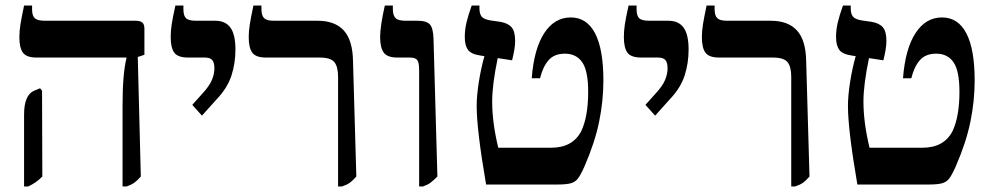

<svg xmlns="http://www.w3.org/2000/svg" viewBox="-20 -667 3586 694"><path d="M423 -286Q423 -400 437 -456V-459H112Q76 -459 63 -476.5Q50 -494 50 -532Q50 -555 54 -579.5Q58 -604 67 -647H96V-632Q96 -610 106 -601Q116 -592 142 -592H470Q487 -592 494.5 -585.5Q502 -579 502 -563V-469L478 -461L489 -29Q477 -15 466 -7Q455 1 437 7H423ZM67 -253Q67 -323 103 -339L125 -348L132 -339L133 -29Q112 -7 82 7H67Z M675 -288 710 -327Q737 -356 746 -378Q755 -400 755 -420Q755 -440 747.5 -449.5Q740 -459 720 -459H660Q623 -459 610 -476.5Q597 -494 597 -533Q597 -555 600.5 -578.5Q604 -602 614 -647H643V-633Q643 -610 652.5 -601Q662 -592 689 -592H758Q795 -592 813 -567Q831 -542 831 -488Q831 -438 816.5 -393.5Q802 -349 763 -308L710 -249Z M1202 -389Q1202 -426 1188.5 -442.5Q1175 -459 1135 -459H941Q905 -459 892 -476.5Q879 -494 879 -533Q879 -555 883 -579.5Q887 -604 896 -647H925V-634Q925 -611 934.5 -601.5Q944 -592 970 -592H1128Q1191 -592 1223 -556.5Q1255 -521 1256 -445L1268 -29Q1255 -14 1244.5 -6.5Q1234 1 1216 7H1202Z M1495 -414Q1495 -440 1488.5 -449.5Q1482 -459 1461 -459H1416Q1380 -459 1367 -477Q1354 -495 1354 -533Q1354 -572 1371 -647H1400V-634Q1400 -612 1409.5 -602Q1419 -592 1446 -592H1489Q1522 -592 1534 -578.5Q1546 -565 1547 -526L1561 -29Q1546 -14 1536 -6.5Q1526 1 1509 7H1495Z M2161 -376Q2161 -302 2145.5 -226.5Q2130 -151 2092 -64Q2078 -33 2068.5 -21Q2059 -9 2043 -4.5Q2027 0 1992 0H1737Q1703 -198 1703 -284Q1703 -322 1711 -372Q1719 -422 1731 -464L1718 -466Q1683 -471 1671.5 -487Q1660 -503 1660 -533Q1660 -559 1666 -585Q1672 -611 1685 -647H1713V-637Q1713 -617 1721 -607Q1729 -597 1754 -593L1789 -588Q1817 -583 1829.5 -568Q1842 -553 1842 -519Q1842 -504 1839 -486.5Q1836 -469 1831 -449L1779 -457Q1759 -361 1759 -300Q1759 -224 1781 -133H1972Q2050 -133 2081 -193Q2106 -246 2106 -335Q2106 -411 2084.5 -442Q2063 -473 2022 -473Q1983 -473 1962.5 -449Q1942 -425 1932 -384H1902Q1910 -490 1947 -547Q1984 -604 2043 -604Q2101 -604 2131 -546.5Q2161 -489 2161 -376Z M2313 -288 2348 -327Q2375 -356 2384 -378Q2393 -400 2393 -420Q2393 -440 2385.5 -449.5Q2378 -459 2358 -459H2298Q2261 -459 2248 -476.5Q2235 -494 2235 -533Q2235 -555 2238.5 -578.5Q2242 -602 2252 -647H2281V-633Q2281 -610 2290.5 -601Q2300 -592 2327 -592H2396Q2433 -592 2451 -567Q2469 -542 2469 -488Q2469 -438 2454.5 -393.5Q2440 -349 2401 -308L2348 -249Z M2840 -389Q2840 -426 2826.5 -442.5Q2813 -459 2773 -459H2579Q2543 -459 2530 -476.5Q2517 -494 2517 -533Q2517 -555 2521 -579.5Q2525 -604 2534 -647H2563V-634Q2563 -611 2572.5 -601.5Q2582 -592 2608 -592H2766Q2829 -592 2861 -556.5Q2893 -521 2894 -445L2906 -29Q2893 -14 2882.5 -6.5Q2872 1 2854 7H2840Z M3503 -376Q3503 -302 3487.5 -226.5Q3472 -151 3434 -64Q3420 -33 3410.5 -21Q3401 -9 3385 -4.5Q3369 0 3334 0H3079Q3045 -198 3045 -284Q3045 -322 3053 -372Q3061 -422 3073 -464L3060 -466Q3025 -471 3013.5 -487Q3002 -503 3002 -533Q3002 -559 3008 -585Q3014 -611 3027 -647H3055V-637Q3055 -617 3063 -607Q3071 -597 3096 -593L3131 -588Q3159 -583 3171.5 -568Q3184 -553 3184 -519Q3184 -504 3181 -486.5Q3178 -469 3173 -449L3121 -457Q3101 -361 3101 -300Q3101 -224 3123 -133H3314Q3392 -133 3423 -193Q3448 -246 3448 -335Q3448 -411 3426.5 -442Q3405 -473 3364 -473Q3325 -473 3304.5 -449Q3284 -425 3274 -384H3244Q3252 -490 3289 -547Q3326 -604 3385 -604Q3443 -604 3473 -546.5Q3503 -489 3503 -376Z"/></svg>

Font: Noto Serif Hebrew SemiBold
Style: Regular
Weight: 600
Designer: Monotype Design Team
Foundry: Monotype Imaging Inc.
Version: Version 1.000